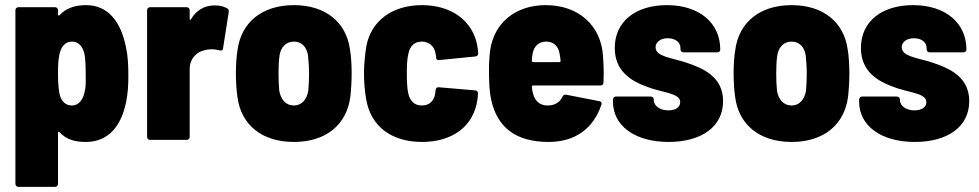

<svg xmlns="http://www.w3.org/2000/svg" viewBox="-20 -545 3813 748"><path d="M471 -360C451 -461 401 -525 315 -525C276 -525 239 -515 212 -486C209 -483 206 -484 206 -488V-505C206 -512 201 -517 194 -517H52C45 -517 40 -512 40 -505V171C40 178 45 183 52 183H194C201 183 206 178 206 171V-28C206 -32 209 -33 212 -30C239 0 275 8 314 8C402 8 453 -53 472 -151C478 -183 480 -208 480 -251C480 -294 478 -327 471 -360ZM309 -184C302 -154 285 -134 260 -134C233 -134 216 -154 211 -184C207 -207 206 -232 206 -258C206 -283 206 -308 211 -330C217 -362 233 -383 260 -383C287 -383 304 -362 310 -330C314 -302 314 -269 314 -238C314 -219 314 -201 309 -184Z M817 -524C773 -524 743 -502 724 -470C722 -466 719 -467 719 -472V-505C719 -512 714 -517 707 -517H565C558 -517 553 -512 553 -505V-12C553 -5 558 0 565 0H707C714 0 719 -5 719 -12V-277C719 -316 746 -343 776 -349C785 -352 795 -353 805 -353C816 -353 827 -351 835 -349C843 -347 848 -348 849 -357L871 -497C872 -503 871 -508 866 -512C855 -518 840 -524 817 -524Z M1125 8C1250 8 1331 -59 1345 -169C1348 -195 1350 -232 1350 -260C1350 -290 1348 -328 1343 -355C1328 -458 1249 -525 1125 -525C1001 -525 921 -458 906 -354C901 -328 899 -289 899 -259C899 -231 901 -193 905 -167C919 -59 1000 8 1125 8ZM1125 -134C1094 -134 1074 -157 1068 -191C1066 -212 1065 -235 1065 -259C1065 -283 1066 -307 1069 -329C1074 -361 1094 -383 1125 -383C1155 -383 1175 -362 1180 -329C1182 -307 1184 -284 1184 -259C1184 -236 1183 -212 1181 -191C1175 -157 1155 -134 1125 -134Z M1624 8C1742 8 1825 -52 1840 -157C1841 -165 1842 -173 1842 -182C1842 -189 1837 -192 1831 -193L1690 -205C1683 -206 1678 -202 1677 -194C1677 -189 1676 -184 1675 -179C1671 -154 1655 -134 1623 -134C1595 -134 1578 -151 1571 -179C1566 -200 1565 -227 1565 -260C1565 -289 1566 -316 1571 -336C1577 -365 1594 -383 1623 -383C1651 -383 1670 -366 1676 -341L1679 -325C1679 -322 1679 -321 1679 -319C1680 -314 1683 -311 1688 -311C1689 -311 1690 -311 1691 -311L1832 -325C1838 -326 1843 -329 1843 -336C1843 -337 1843 -337 1843 -338C1842 -349 1841 -360 1839 -370C1820 -465 1738 -525 1624 -525C1506 -525 1425 -462 1407 -364C1403 -338 1398 -297 1398 -260C1398 -227 1401 -186 1407 -156C1425 -53 1505 8 1624 8Z M2329 -329C2321 -444 2236 -525 2106 -525C1988 -525 1906 -456 1890 -352C1887 -331 1885 -301 1885 -275C1885 -229 1886 -190 1894 -155C1917 -51 1987 8 2117 8C2220 8 2291 -43 2323 -137C2326 -145 2322 -150 2314 -151L2186 -176C2179 -177 2174 -175 2171 -168C2161 -146 2141 -134 2113 -134C2083 -134 2064 -152 2057 -179C2054 -188 2053 -197 2052 -207C2052 -210 2054 -212 2057 -212H2319C2326 -212 2331 -216 2331 -224C2331 -234 2332 -245 2332 -258C2332 -281 2331 -307 2329 -329ZM2108 -383C2137 -383 2156 -364 2160 -336C2162 -327 2163 -318 2164 -308C2164 -305 2162 -303 2159 -303H2057C2054 -303 2052 -305 2052 -308C2052 -318 2053 -327 2055 -336C2060 -364 2078 -383 2108 -383Z M2585 8C2711 8 2797 -50 2797 -151C2797 -243 2724 -278 2654 -301C2597 -320 2534 -324 2534 -361C2534 -380 2552 -396 2581 -396C2612 -396 2631 -380 2631 -357V-353C2631 -346 2636 -341 2643 -341H2774C2781 -341 2786 -345 2786 -352C2786 -456 2704 -525 2578 -525C2457 -525 2375 -462 2375 -358C2375 -268 2439 -230 2495 -209C2558 -183 2630 -184 2630 -147C2630 -128 2612 -115 2584 -115C2553 -115 2527 -131 2527 -156V-157C2527 -164 2522 -169 2515 -169H2380C2373 -169 2368 -164 2368 -157V-149C2368 -56 2452 8 2585 8Z M3064 8C3189 8 3270 -59 3284 -169C3287 -195 3289 -232 3289 -260C3289 -290 3287 -328 3282 -355C3267 -458 3188 -525 3064 -525C2940 -525 2860 -458 2845 -354C2840 -328 2838 -289 2838 -259C2838 -231 2840 -193 2844 -167C2858 -59 2939 8 3064 8ZM3064 -134C3033 -134 3013 -157 3007 -191C3005 -212 3004 -235 3004 -259C3004 -283 3005 -307 3008 -329C3013 -361 3033 -383 3064 -383C3094 -383 3114 -362 3119 -329C3121 -307 3123 -284 3123 -259C3123 -236 3122 -212 3120 -191C3114 -157 3094 -134 3064 -134Z M3544 8C3670 8 3756 -50 3756 -151C3756 -243 3683 -278 3613 -301C3556 -320 3493 -324 3493 -361C3493 -380 3511 -396 3540 -396C3571 -396 3590 -380 3590 -357V-353C3590 -346 3595 -341 3602 -341H3733C3740 -341 3745 -345 3745 -352C3745 -456 3663 -525 3537 -525C3416 -525 3334 -462 3334 -358C3334 -268 3398 -230 3454 -209C3517 -183 3589 -184 3589 -147C3589 -128 3571 -115 3543 -115C3512 -115 3486 -131 3486 -156V-157C3486 -164 3481 -169 3474 -169H3339C3332 -169 3327 -164 3327 -157V-149C3327 -56 3411 8 3544 8Z"/></svg>

Font: Barlow Semi Condensed ExtraBold
Style: Regular
Weight: 800
Width: 4
Designer: Jeremy Tribby
Foundry: Tribby Type
Version: Version 1.422;hotconv 1.0.109;makeotfexe 2.5.65596